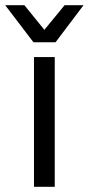

<svg xmlns="http://www.w3.org/2000/svg" viewBox="-63 -720 342 740"><path d="M68 0V-500H148V0ZM259 -700 151 -557H66L-43 -700H31L108 -605L186 -700Z"/></svg>

Font: Epunda Sans
Style: Regular
Weight: 400
Designer: Simon Atzbach
Foundry: typofactur
Version: Version 2.204; ttfautohint (v1.8.4.7-5d5b)